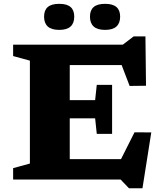

<svg xmlns="http://www.w3.org/2000/svg" viewBox="-20 -937 848 1002"><path d="M565 -494V-366V-238.5H485L476.5 -319.5H242V-414.5H476.5L485 -494ZM742 -489.5 656.5 -488.5 589.5 -663.5 651 -597.5H242V-704H621L677.5 -747H739ZM579 -42 682 -246.5 769.5 -246 723.5 45.5H653L609.5 0H242V-106.5H634ZM48.5 0V-59.5L136 -83.5V-620.5L48.5 -644.5V-704H344V0ZM289 -781Q248.5 -781 229.2 -798.8Q210 -816.5 210 -850Q210 -883.5 229.2 -900.2Q248.5 -917 289 -917Q329.5 -917 348.5 -900.2Q367.5 -883.5 367.5 -850Q367.5 -816.5 348.5 -798.8Q329.5 -781 289 -781ZM528.5 -781Q488 -781 468.8 -798.8Q449.5 -816.5 449.5 -850Q449.5 -883.5 468.8 -900.2Q488 -917 528.5 -917Q568.5 -917 587.8 -900.2Q607 -883.5 607 -850Q607 -816.5 587.8 -798.8Q568.5 -781 528.5 -781Z"/></svg>

Font: Newsreader 7pt
Style: Bold
Weight: 700
Designer: Hugues Gentile
Foundry: Production Type
Version: Version 1.003